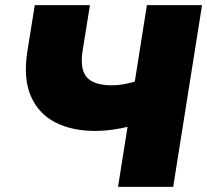

<svg xmlns="http://www.w3.org/2000/svg" viewBox="-20 -725 804 745"><path d="M438 0 475 -233Q453 -227 417.5 -222Q382 -217 348 -217Q259 -217 194 -250.5Q129 -284 99.5 -352.5Q70 -421 86 -525L115 -705H329L301 -531Q289 -457 316.5 -425.5Q344 -394 414 -394Q435 -394 456.5 -397.5Q478 -401 503 -408L550 -705H764L652 0Z"/></svg>

Font: Mulish ExtraBlack
Style: Italic
Weight: 1000
Italic angle: -9°
Designer: Vernon Adams
Foundry: Vernon Adams
Version: Version 3.603; ttfautohint (v1.8.3)